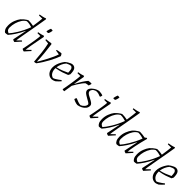

<svg xmlns="http://www.w3.org/2000/svg" viewBox="332 -2120 3536 3536"><g transform="rotate(45 2100.0 -351.5)"><path d="M92 9Q68 -4 51.5 -38Q35 -72 35 -128Q35 -199 59.5 -262.5Q84 -326 116 -366Q137 -390 163 -411.5Q189 -433 210.5 -446Q232 -459 241 -459Q301 -459 366 -445Q377 -520 384.5 -579Q392 -638 393 -660L308 -658Q304 -666 304 -679Q330 -682 370.5 -691Q411 -700 440 -712L449 -698Q437 -622 422.5 -538Q408 -454 393 -372.5Q378 -291 365.5 -221Q353 -151 345 -102.5Q337 -54 337 -38L413 -112L428 -97L333 9Q323 9 307 2Q291 -5 284 -13L339 -280L335 -282Q294 -192 245.5 -118.5Q197 -45 156 0Q142 4 126.5 6.5Q111 9 92 9ZM145 -30Q163 -49 190.5 -86Q218 -123 248.5 -173Q279 -223 308 -282Q337 -341 360 -404Q333 -413 298.5 -420Q264 -427 227 -426Q183 -404 150.5 -355Q118 -306 100 -243.5Q82 -181 82 -119Q82 -99 87.5 -82Q93 -65 104 -55Q110 -48 122 -41.5Q134 -35 145 -30Z M594 -408H519Q515 -416 515 -429Q541 -433 576.5 -440.5Q612 -448 641 -459L650 -438Q615 -262 598.5 -164.5Q582 -67 581 -37L659 -112L674 -97L579 9Q569 9 553 2.5Q537 -4 529 -15Q537 -50 546 -95.5Q555 -141 563.5 -189Q572 -237 579 -281.5Q586 -326 590 -359.5Q594 -393 594 -408ZM617 -546Q615 -554 613 -560Q617 -584 624.5 -606.5Q632 -629 638 -642Q657 -643 669 -641Q681 -639 686 -636Q683 -612 675.5 -587.5Q668 -563 665 -558Q663 -556 658 -552Q653 -548 649 -547Q639 -545 617 -546Z M846 9Q839 -97 826.5 -206Q814 -315 792 -412L711 -421Q711 -425 711 -431.5Q711 -438 713 -442Q737 -444 771.5 -447.5Q806 -451 831 -457L845 -445Q859 -345 869.5 -236.5Q880 -128 882 -36L890 -37Q908 -69 934.5 -115Q961 -161 988 -213Q1015 -265 1038 -316Q1061 -367 1074 -410L986 -424Q986 -434 989 -441Q1003 -445 1023.5 -448.5Q1044 -452 1063.5 -455Q1083 -458 1093 -459Q1102 -450 1110.5 -438Q1119 -426 1123 -412Q1110 -374 1086.5 -322.5Q1063 -271 1032 -213.5Q1001 -156 966 -100.5Q931 -45 896 0Q877 9 846 9Z M1302 9Q1240 9 1200 -38Q1160 -85 1160 -162Q1160 -202 1173 -243.5Q1186 -285 1206.5 -322.5Q1227 -360 1251 -390Q1269 -406 1294.5 -422Q1320 -438 1345 -448.5Q1370 -459 1390 -459Q1434 -459 1458.5 -424.5Q1483 -390 1483 -301L1463 -263Q1414 -242 1353 -222Q1292 -202 1209 -188Q1209 -182 1209 -175Q1209 -118 1233.5 -78Q1258 -38 1304 -25Q1324 -30 1349 -44.5Q1374 -59 1399 -77Q1424 -95 1445 -112L1460 -95Q1446 -79 1423 -55.5Q1400 -32 1378 -14Q1357 -4 1337 2.5Q1317 9 1302 9ZM1290 -388Q1259 -354 1238 -306.5Q1217 -259 1211 -211Q1274 -225 1328.5 -246.5Q1383 -268 1434 -293Q1434 -332 1427 -368Q1420 -404 1386 -419Q1364 -420 1338 -410Q1312 -400 1290 -388Z M1585 0 1578 -12Q1583 -36 1590 -76.5Q1597 -117 1605 -165.5Q1613 -214 1619.5 -261.5Q1626 -309 1631 -348Q1636 -387 1636 -408H1561Q1557 -416 1557 -429Q1583 -433 1618.5 -440.5Q1654 -448 1683 -459L1692 -438L1657 -228L1661 -227Q1692 -290 1730.5 -350.5Q1769 -411 1803 -450Q1816 -453 1834.5 -454.5Q1853 -456 1876 -457L1883 -444L1867 -393Q1856 -392 1834.5 -389.5Q1813 -387 1799 -382Q1780 -367 1753.5 -332.5Q1727 -298 1699.5 -253.5Q1672 -209 1650 -167L1624 0Z M1975 9Q1960 9 1938 3.5Q1916 -2 1893.5 -10.5Q1871 -19 1857 -29L1869 -65L1880 -71Q1908 -58 1946.5 -44.5Q1985 -31 2017 -30Q2054 -46 2080 -74.5Q2106 -103 2108 -139Q2101 -157 2073 -173Q2045 -189 2015 -206Q1989 -221 1964 -236.5Q1939 -252 1922.5 -271.5Q1906 -291 1906 -316Q1906 -338 1920 -359.5Q1934 -381 1953 -397Q2010 -448 2077 -459Q2098 -459 2129 -454Q2160 -449 2176 -440L2175 -432L2167 -401L2152 -394Q2131 -405 2105.5 -412Q2080 -419 2053 -419Q2037 -419 2019 -412Q2001 -405 1983 -393Q1970 -380 1961 -363Q1952 -346 1952 -333Q1952 -312 1967 -296Q1982 -280 2004.5 -267.5Q2027 -255 2050 -244Q2074 -231 2097.5 -217.5Q2121 -204 2136.5 -187.5Q2152 -171 2152 -149Q2152 -106 2127 -73.5Q2102 -41 2062 -20Q2022 1 1975 9Z M2334 -408H2259Q2255 -416 2255 -429Q2281 -433 2316.5 -440.5Q2352 -448 2381 -459L2390 -438Q2355 -262 2338.5 -164.5Q2322 -67 2321 -37L2399 -112L2414 -97L2319 9Q2309 9 2293 2.5Q2277 -4 2269 -15Q2277 -50 2286 -95.5Q2295 -141 2303.5 -189Q2312 -237 2319 -281.5Q2326 -326 2330 -359.5Q2334 -393 2334 -408ZM2357 -546Q2355 -554 2353 -560Q2357 -584 2364.5 -606.5Q2372 -629 2378 -642Q2397 -643 2409 -641Q2421 -639 2426 -636Q2423 -612 2415.5 -587.5Q2408 -563 2405 -558Q2403 -556 2398 -552Q2393 -548 2389 -547Q2379 -545 2357 -546Z M2534 9Q2510 -4 2493.5 -38Q2477 -72 2477 -128Q2477 -199 2501.5 -262.5Q2526 -326 2558 -366Q2579 -390 2605 -411.5Q2631 -433 2652.5 -446Q2674 -459 2683 -459Q2743 -459 2808 -445Q2819 -520 2826.5 -579Q2834 -638 2835 -660L2750 -658Q2746 -666 2746 -679Q2772 -682 2812.5 -691Q2853 -700 2882 -712L2891 -698Q2879 -622 2864.5 -538Q2850 -454 2835 -372.5Q2820 -291 2807.5 -221Q2795 -151 2787 -102.5Q2779 -54 2779 -38L2855 -112L2870 -97L2775 9Q2765 9 2749 2Q2733 -5 2726 -13L2781 -280L2777 -282Q2736 -192 2687.5 -118.5Q2639 -45 2598 0Q2584 4 2568.5 6.5Q2553 9 2534 9ZM2587 -30Q2605 -49 2632.5 -86Q2660 -123 2690.5 -173Q2721 -223 2750 -282Q2779 -341 2802 -404Q2775 -413 2740.5 -420Q2706 -427 2669 -426Q2625 -404 2592.5 -355Q2560 -306 2542 -243.5Q2524 -181 2524 -119Q2524 -99 2529.5 -82Q2535 -65 2546 -55Q2552 -48 2564 -41.5Q2576 -35 2587 -30Z M2991 9Q2967 -4 2950.5 -38Q2934 -72 2934 -128Q2934 -199 2959.5 -262.5Q2985 -326 3016 -366Q3037 -391 3063 -412Q3089 -433 3111 -446Q3133 -459 3141 -459Q3171 -459 3206 -455Q3241 -451 3275 -444L3305 -468L3324 -460Q3307 -399 3291.5 -335Q3276 -271 3264 -213Q3252 -155 3244.5 -109Q3237 -63 3236 -38L3312 -112L3327 -97L3232 9Q3222 9 3206 2Q3190 -5 3183 -13L3239 -281L3235 -282Q3193 -192 3144.5 -118.5Q3096 -45 3055 0Q3041 4 3025.5 6.5Q3010 9 2991 9ZM3044 -30Q3062 -49 3089.5 -86Q3117 -123 3147.5 -173Q3178 -223 3207.5 -282Q3237 -341 3260 -404Q3233 -413 3199 -420Q3165 -427 3127 -426Q3083 -404 3050 -355Q3017 -306 2999 -243Q2981 -180 2981 -118Q2981 -98 2986.5 -81.5Q2992 -65 3003 -55Q3009 -48 3021 -41.5Q3033 -35 3044 -30Z M3448 9Q3424 -4 3407.5 -38Q3391 -72 3391 -128Q3391 -199 3415.5 -262.5Q3440 -326 3472 -366Q3493 -390 3519 -411.5Q3545 -433 3566.5 -446Q3588 -459 3597 -459Q3657 -459 3722 -445Q3733 -520 3740.5 -579Q3748 -638 3749 -660L3664 -658Q3660 -666 3660 -679Q3686 -682 3726.5 -691Q3767 -700 3796 -712L3805 -698Q3793 -622 3778.5 -538Q3764 -454 3749 -372.5Q3734 -291 3721.5 -221Q3709 -151 3701 -102.5Q3693 -54 3693 -38L3769 -112L3784 -97L3689 9Q3679 9 3663 2Q3647 -5 3640 -13L3695 -280L3691 -282Q3650 -192 3601.5 -118.5Q3553 -45 3512 0Q3498 4 3482.5 6.5Q3467 9 3448 9ZM3501 -30Q3519 -49 3546.5 -86Q3574 -123 3604.5 -173Q3635 -223 3664 -282Q3693 -341 3716 -404Q3689 -413 3654.5 -420Q3620 -427 3583 -426Q3539 -404 3506.5 -355Q3474 -306 3456 -243.5Q3438 -181 3438 -119Q3438 -99 3443.5 -82Q3449 -65 3460 -55Q3466 -48 3478 -41.5Q3490 -35 3501 -30Z M3993 9Q3931 9 3891 -38Q3851 -85 3851 -162Q3851 -202 3864 -243.5Q3877 -285 3897.5 -322.5Q3918 -360 3942 -390Q3960 -406 3985.5 -422Q4011 -438 4036 -448.5Q4061 -459 4081 -459Q4125 -459 4149.5 -424.5Q4174 -390 4174 -301L4154 -263Q4105 -242 4044 -222Q3983 -202 3900 -188Q3900 -182 3900 -175Q3900 -118 3924.5 -78Q3949 -38 3995 -25Q4015 -30 4040 -44.5Q4065 -59 4090 -77Q4115 -95 4136 -112L4151 -95Q4137 -79 4114 -55.5Q4091 -32 4069 -14Q4048 -4 4028 2.5Q4008 9 3993 9ZM3981 -388Q3950 -354 3929 -306.5Q3908 -259 3902 -211Q3965 -225 4019.5 -246.5Q4074 -268 4125 -293Q4125 -332 4118 -368Q4111 -404 4077 -419Q4055 -420 4029 -410Q4003 -400 3981 -388Z"/></g></svg>

Font: Labrada Lght
Style: Italic
Weight: 300
Italic angle: -7°
Designer: Mercedes Jáuregui
Foundry: Omnibus-Type Team
Version: Version 1.000; ttfautohint (v1.8.4.7-5d5b)